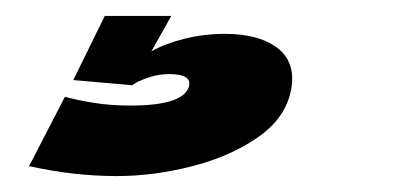

<svg xmlns="http://www.w3.org/2000/svg" viewBox="-20 -20 524 241"><path d="M126.5 201Q72.5 201 16.5 188.5L61.5 101.5Q76 105.5 97.2 109Q118.5 112.5 143.5 112.5Q212.5 112.5 217.5 87Q220 73 192 73Q179 73 165.8 77.5Q152.5 82 146 87L72 80.5L111.5 0H195L170 44.5Q186.5 35 211 28.8Q235.5 22.5 262 22.5Q305 22.5 328.2 40.2Q351.5 58 345.5 92Q339 127.5 304.5 151.8Q270 176 221.8 188.5Q173.5 201 126.5 201Z"/></svg>

Font: Anybody ExtraExpanded ExtraBold
Style: Italic
Weight: 800
Width: 8
Italic angle: -10°
Designer: Tyler Finck
Foundry: Etcetera Type Company
Version: Version 1.010; ttfautohint (v1.8.3) -l 8 -r 50 -G 200 -x 14 